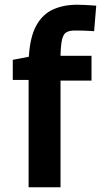

<svg xmlns="http://www.w3.org/2000/svg" viewBox="-20 -792 427 812"><path d="M101 0V-454H34V-539L102 -552Q107 -636 133.5 -684Q160 -732 204.5 -752Q249 -772 306 -772Q321 -772 340 -771Q359 -770 373 -769Q387 -768 387 -768L378 -660Q378 -660 364.5 -661Q351 -662 332.5 -662.5Q314 -663 298 -663Q276 -663 262.5 -656.5Q249 -650 243 -627Q237 -604 236 -556H367V-451H236V0Z"/></svg>

Font: Ruda ExtraBold
Style: Regular
Weight: 800
Designer: Mariela Monsalve and Angelina Sanchez
Foundry: Mariela Monsalve and Angelina Sanchez
Version: Version 2.000